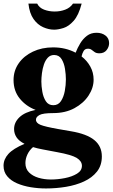

<svg xmlns="http://www.w3.org/2000/svg" viewBox="-23 -802 636 1084"><path d="M277.5 -163.5Q220 -163.5 200 -152.8Q180 -142 180 -126Q180 -107.5 206 -97Q232 -86.5 305.5 -73.5L377.5 -61Q467 -46 509.5 -11.2Q552 23.5 552 81Q552 132 524.5 166.8Q497 201.5 451.2 222.5Q405.5 243.5 349.5 252.8Q293.5 262 236.5 262Q193 262 150.5 255Q108 248 73.2 233Q38.5 218 17.8 193.2Q-3 168.5 -3 133.5Q-3 97.5 24.2 67.2Q51.5 37 115.5 10Q84 -6 70.2 -27Q56.5 -48 56.5 -73.5Q56.5 -111 86.8 -140Q117 -169 178 -181.5Q124 -202 88.8 -245.2Q53.5 -288.5 53.5 -350Q53.5 -403 82.8 -444.8Q112 -486.5 162.8 -510.5Q213.5 -534.5 277 -534.5Q347 -534.5 404 -504.5Q414.5 -531.5 430 -557.2Q445.5 -583 468 -600Q490.5 -617 522 -617Q552.5 -617 572.8 -601.2Q593 -585.5 593 -558.5Q593 -537 578.8 -519Q564.5 -501 538 -501Q521.5 -501 512 -507.5Q502.5 -514 494.5 -520.5Q486.5 -527 473.5 -527Q457 -527 449.2 -514.2Q441.5 -501.5 437.5 -483.5Q468.5 -459.5 487 -426Q505.5 -392.5 505.5 -352Q505.5 -306 477 -262.5Q448.5 -219 397.2 -191.2Q346 -163.5 277.5 -163.5ZM278 -208Q306 -208 321.2 -231.2Q336.5 -254.5 342.8 -288.2Q349 -322 349 -354Q349 -380.5 344 -412.8Q339 -445 324.8 -468.2Q310.5 -491.5 282.5 -491.5Q261 -491.5 247 -476.5Q233 -461.5 225 -438Q217 -414.5 213.8 -388.8Q210.5 -363 210.5 -342Q210.5 -315.5 216 -284Q221.5 -252.5 236 -230.2Q250.5 -208 278 -208ZM120.5 119Q120.5 151 141 171.5Q161.5 192 194.5 201.8Q227.5 211.5 264.5 211.5Q303 211.5 343.5 203.5Q384 195.5 411.8 178.5Q439.5 161.5 439.5 134Q439.5 108 410.8 90Q382 72 299.5 57L217.5 41.5Q187.5 36 163.5 28.5Q143 46 131.8 70Q120.5 94 120.5 119ZM282.5 -634.5Q252 -634.5 220.5 -648.5Q189 -662.5 166.2 -694.8Q143.5 -727 137.5 -781.5H187Q198.5 -758 226 -747.5Q253.5 -737 286 -737Q317.5 -737 345.2 -747.5Q373 -758 389 -781.5H438Q421 -716 393 -684.5Q365 -653 335.2 -643.8Q305.5 -634.5 282.5 -634.5Z"/></svg>

Font: Libre Caslon Text
Style: Bold
Weight: 700
Designer: Pablo Impallari, Rodrigo Fuenzalida, Katja Schimmel
Foundry: Pablo Impallari, Rodrigo Fuenzalida
Version: Version 2.000